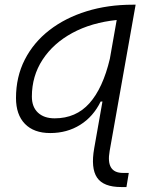

<svg xmlns="http://www.w3.org/2000/svg" viewBox="-20 -542 626 797"><path d="M188.5 10.3Q120.6 10.3 83.5 -27.8Q46.4 -65.9 46.4 -135.3Q46.4 -223.1 83 -294.7Q119.6 -366.2 185.3 -417Q251 -467.8 339.1 -495.1Q427.2 -522.5 530.8 -522.5H543L435.1 85Q418.9 175.8 490.2 175.8H514.6L504.9 234.4H482.9Q409.2 234.4 382.8 195.1Q356.4 155.8 371.1 73.2L405.3 -120.6H397.9Q367.2 -57.6 312.7 -23.7Q258.3 10.3 188.5 10.3ZM464.4 -459Q359.9 -448.2 280.5 -405.3Q201.2 -362.3 156.7 -294.2Q112.3 -226.1 112.3 -141.1Q112.3 -98.1 137.5 -74.5Q162.6 -50.8 207 -50.8Q295.4 -50.8 351.3 -113.5Q407.2 -176.3 436 -297.9Z"/></svg>

Font: Cascadia Code PL Light
Style: Italic
Weight: 300
Italic angle: -10°
Monospace: yes
Designer: Aaron Bell
Foundry: Saja Typeworks
Version: Version 2404.023; ttfautohint (v1.8.4)